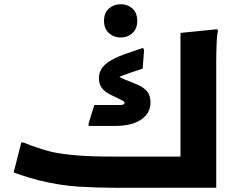

<svg xmlns="http://www.w3.org/2000/svg" viewBox="-20 -895 1130 915"><path d="M1010.5 -0.4 536 0Q445.7 0 355.9 -5.5Q266 -11 164.5 -35.7Q145.5 -41 122.6 -47.6Q99.7 -54.1 79 -61Q58.2 -67.9 45.2 -73.9L81.4 -215.8H92.2Q103.2 -210.8 122.9 -203.5Q142.5 -196.1 162.2 -190.1Q181.8 -184.1 192.8 -180.1Q230.9 -168.4 277.2 -162.1Q323.4 -155.7 371.9 -152.7Q420.3 -149.7 466.4 -149.2Q512.4 -148.7 550.4 -148.7H896.8L840.1 -113.1V-738.2L1015.7 -755.8L1018.5 -747.8Q1014.5 -729.8 1013 -702.8Q1011.5 -675.8 1011 -647.8Q1010.5 -619.8 1010.5 -599.8ZM629 -494.1Q664.6 -479.9 680.9 -459.5Q697.2 -439 697.2 -407.1Q697.2 -355.2 652.6 -325.1Q608.1 -294.9 528.7 -294.9H402.2V-306.9L429.6 -394.6H552.9Q573.5 -394.6 573.5 -404.7Q573.5 -410 568.1 -413.2Q562.8 -416.3 553.9 -420.6L506.3 -443.9Q478.1 -457.7 464.8 -476.2Q451.6 -494.7 451.6 -523Q451.6 -561.3 482.5 -588.6Q513.5 -615.9 577.9 -638.2L661.3 -666.7L666.7 -657.6L659.9 -568.1L596.1 -546.6Q572.1 -538.5 558 -532.8Q543.9 -527.1 533.5 -518.1L531.7 -541.5Q541.8 -531.4 557.2 -524Q572.7 -516.6 591.8 -509.3ZM554.9 -716.4Q522.1 -716.4 498.9 -737.4Q475.7 -758.3 475.7 -795.6Q475.7 -833.6 498.9 -854.2Q522.1 -874.8 554.9 -874.8Q588.4 -874.8 611.3 -854.2Q634.1 -833.6 634.1 -795.6Q634.1 -758.3 611.3 -737.4Q588.4 -716.4 554.9 -716.4Z"/></svg>

Font: Kufam
Style: Italic
Weight: 400
Italic angle: -11°
Designer: Artur Schmal
Foundry: Original Type
Version: Version 1.301; ttfautohint (v1.8.3)